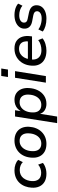

<svg xmlns="http://www.w3.org/2000/svg" viewBox="1046 -1798 932 3064"><g transform="rotate(-90 1512.0 -266.0)"><path d="M272 9Q195 9 144 -20.5Q93 -50 68.5 -103.5Q44 -157 49 -227Q52 -282 71 -332Q90 -382 125 -420Q160 -458 210.5 -479.5Q261 -501 327 -501Q377 -501 421.5 -485Q466 -469 493 -443L457 -368Q433 -392 400 -404.5Q367 -417 330 -417Q287 -417 255 -401.5Q223 -386 201.5 -358.5Q180 -331 168 -296.5Q156 -262 154 -223Q150 -155 183 -115Q216 -75 288 -75Q319 -75 354 -87Q389 -99 417 -123L444 -47Q424 -30 395.5 -17Q367 -4 335.5 2.5Q304 9 272 9Z M748 9Q675 9 624 -20Q573 -49 548 -102Q523 -155 528 -225Q531 -287 552 -338Q573 -389 609.5 -425.5Q646 -462 694.5 -481.5Q743 -501 800 -501Q873 -501 924 -472Q975 -443 1000 -390.5Q1025 -338 1021 -267Q1017 -205 996 -154.5Q975 -104 938.5 -67Q902 -30 854 -10.5Q806 9 748 9ZM752 -73Q802 -73 837.5 -99Q873 -125 893.5 -170.5Q914 -216 916 -273Q920 -342 888.5 -380.5Q857 -419 796 -419Q747 -419 711 -393Q675 -367 654.5 -322Q634 -277 632 -220Q628 -150 659.5 -111.5Q691 -73 752 -73Z M1079 180 1185 -492H1285L1269 -392H1265Q1285 -428 1312.5 -452.5Q1340 -477 1375.5 -489Q1411 -501 1451 -501Q1513 -501 1556 -472.5Q1599 -444 1621 -392.5Q1643 -341 1639 -272Q1635 -192 1603.5 -128.5Q1572 -65 1517 -28Q1462 9 1386 9Q1327 9 1284 -19Q1241 -47 1225 -100L1229 -101L1184 180ZM1370 -73Q1420 -73 1455.5 -99Q1491 -125 1511.5 -170.5Q1532 -216 1534 -273Q1538 -342 1506.5 -380.5Q1475 -419 1414 -419Q1365 -419 1329 -393Q1293 -367 1272.5 -322Q1252 -277 1250 -220Q1246 -150 1277.5 -111.5Q1309 -73 1370 -73Z M1815 -605 1832 -712H1951L1934 -605ZM1725 0 1803 -492H1909L1830 0Z M2235 9Q2155 9 2100 -19.5Q2045 -48 2018 -101Q1991 -154 1996 -226Q2000 -304 2034.5 -366Q2069 -428 2129 -464.5Q2189 -501 2269 -501Q2346 -501 2393 -467Q2440 -433 2458 -375Q2476 -317 2466 -245L2463 -221H2075L2085 -287H2401L2382 -269Q2389 -316 2378.5 -351.5Q2368 -387 2340.5 -407.5Q2313 -428 2266 -428Q2218 -428 2183.5 -406Q2149 -384 2128.5 -349Q2108 -314 2101 -272L2097 -247Q2088 -192 2102.5 -153Q2117 -114 2153 -92.5Q2189 -71 2243 -71Q2286 -71 2327.5 -83Q2369 -95 2404 -122L2432 -53Q2394 -22 2341 -6.5Q2288 9 2235 9Z M2746 9Q2683 9 2629 -6.5Q2575 -22 2541 -50L2575 -120Q2599 -102 2627.5 -90.5Q2656 -79 2686.5 -73Q2717 -67 2747 -67Q2801 -67 2832 -86.5Q2863 -106 2865 -139Q2866 -163 2850.5 -178Q2835 -193 2802 -200L2703 -219Q2644 -230 2614 -263.5Q2584 -297 2587 -350Q2589 -392 2615.5 -426Q2642 -460 2690.5 -480.5Q2739 -501 2806 -501Q2840 -501 2874 -494.5Q2908 -488 2937.5 -474.5Q2967 -461 2986 -442L2953 -374Q2923 -400 2883 -412.5Q2843 -425 2801 -425Q2746 -425 2715 -404.5Q2684 -384 2683 -351Q2681 -328 2695 -312.5Q2709 -297 2741 -291L2838 -271Q2901 -258 2932 -226Q2963 -194 2960 -141Q2958 -95 2930.5 -61Q2903 -27 2855.5 -9Q2808 9 2746 9Z"/></g></svg>

Font: Nunito Sans 10pt SemiBold
Style: Italic
Weight: 600
Italic angle: -9°
Designer: Vernon Adams
Foundry: Vernon Adams
Version: Version 3.101;gftools[0.9.27]